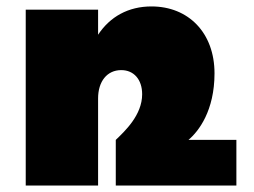

<svg xmlns="http://www.w3.org/2000/svg" viewBox="-20 -577 790 597"><path d="M566 -142C598 -169 647 -233 647 -349C647 -475 566 -557 451 -557C379 -557 322 -525 285 -469V-547H60V0H285V-271C285 -324 313 -359 357 -359C396 -359 422 -330 422 -284C422 -219 368 -169 340 -142V0H715V-142Z"/></svg>

Font: Montserrat arm Black
Style: Regular
Weight: 900
Designer: Julieta Ulanovsky
Foundry: Julieta Ulanovsky
Version: Version 6.000;PS 006.000;hotconv 1.0.88;makeotf.lib2.5.64775